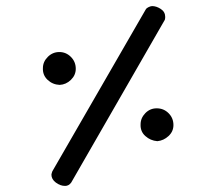

<svg xmlns="http://www.w3.org/2000/svg" viewBox="-20 -727 713 631"><path d="M194 -116Q178 -116 163.5 -127Q149 -138 149 -153Q149 -154 150 -158Q151 -162 152 -164L459 -696Q462 -701 469 -704Q476 -707 480 -707Q494 -707 508.5 -697.5Q523 -688 523 -671Q523 -670 522.5 -665.5Q522 -661 520 -659L214 -127Q206 -116 194 -116ZM176 -448Q153 -449 136.5 -464.5Q120 -480 121 -503Q121 -524 137 -540Q153 -556 175 -556Q197 -556 213 -540Q229 -524 229 -501Q229 -480 213 -464.5Q197 -449 176 -448ZM497 -263Q474 -265 457.5 -280Q441 -295 442 -318Q442 -339 457.5 -355Q473 -371 495 -371Q518 -371 534 -355Q550 -339 550 -316Q550 -295 534 -280Q518 -265 497 -263Z"/></svg>

Font: Kite One
Style: Regular
Weight: 400
Designer: Eduardo Rodriguez Tunni
Foundry: Eduardo Rodriguez Tunni
Version: Version 1.002; ttfautohint (v1.8.4.7-5d5b);gftools[0.9.23]